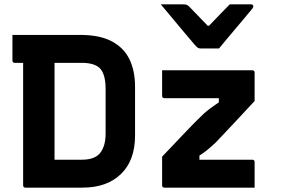

<svg xmlns="http://www.w3.org/2000/svg" viewBox="-20 -860 1290 880"><path d="M984 -638H898Q891 -638 885.5 -642Q880 -646 868 -660Q861 -669 843 -689.5Q825 -710 803 -737Q781 -764 758 -791Q735 -818 717 -840H819Q830 -840 835.5 -838Q841 -836 848 -829Q867 -809 932 -742H938Q970 -775 992 -798Q1014 -821 1033 -840H1130Q1141 -840 1141 -831Q1141 -827 1138 -822.5Q1135 -818 1122 -803Q1111 -790 1092 -767Q1073 -744 1051.5 -719Q1030 -694 1012 -672Q994 -650 984 -638ZM347 -700Q437 -700 492.5 -670.5Q548 -641 573.5 -588Q599 -535 599 -462V-239Q599 -125 534.5 -62.5Q470 0 358 0H97Q86 0 86 -11V-572H48Q37 -572 37 -583V-700ZM230 -128H355Q415 -128 439.5 -159.5Q464 -191 464 -247V-453Q464 -522 436 -549Q410 -572 354 -572H230ZM723 -538H1136Q1147 -538 1147 -527V-397Q1086 -332 1043.5 -286Q1001 -240 969 -207Q945 -185 928.5 -171.5Q912 -158 894 -147V-128H1136Q1147 -128 1147 -117V0H734Q723 0 723 -11V-142Q787 -209 831.5 -256Q876 -303 914 -339Q931 -354 948 -366.5Q965 -379 983 -391V-410H734Q723 -410 723 -421Z"/></svg>

Font: Recursive Sn Lnr St
Style: Bold
Weight: 700
Version: Version 1.079;hotconv 1.0.112;makeotfexe 2.5.65598; ttfautoh